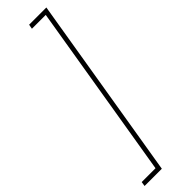

<svg xmlns="http://www.w3.org/2000/svg" viewBox="-331 -757 892 892"><g transform="rotate(-45 115.5 -310.5)"><path d="M-20.5 144 -17.1 121.6H73.7L216.8 -742.7H126L129.9 -765.1H243.2L92.8 144Z"/></g></svg>

Font: Inter Display Thin
Style: Italic
Weight: 100
Italic angle: -9.39999°
Designer: Rasmus Andersson
Foundry: rsms
Version: Version 4.000;git-a52131595